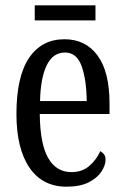

<svg xmlns="http://www.w3.org/2000/svg" viewBox="-20 -694 471 724"><path d="M231 10Q140 10 91 -62Q42 -134 42 -264Q42 -405 89.5 -475.5Q137 -546 223 -546Q303 -546 348 -484.5Q393 -423 393 -304V-264H130Q131 -152 161.5 -98.5Q192 -45 249 -45Q290 -45 317 -68.5Q344 -92 358 -124Q366 -120 372 -112.5Q378 -105 378 -91Q378 -71 362.5 -47Q347 -23 314.5 -6.5Q282 10 231 10ZM307 -313Q306 -395 287.5 -445.5Q269 -496 225 -496Q180 -496 156.5 -448.5Q133 -401 131 -313ZM111 -617V-674H340V-617Z"/></svg>

Font: Noto Serif Thai ExtraCondensed
Style: Regular
Weight: 400
Width: 2
Designer: Monotype Design Team
Foundry: Monotype Imaging Inc.
Version: Version 2.002; ttfautohint (v1.8.4.7-5d5b)